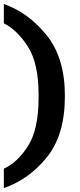

<svg xmlns="http://www.w3.org/2000/svg" viewBox="-20 -741 405 974"><path d="M-0.5 212.9Q126 169.9 217.5 57.1Q309.1 -55.7 309.1 -251.5V-256.3Q309.1 -447.3 216.6 -562.3Q124 -677.2 -0.5 -720.7V-622.6Q66.4 -589.8 121.1 -505.1Q175.8 -420.4 175.8 -259.8V-248Q175.8 -83.5 121.6 0.5Q67.4 84.5 -0.5 114.7Z"/></svg>

Font: Roboto Flex
Style: wght 600 wdth 140 opsz 13.0 GRAD 0.00 slnt 0.00 XTRA 468 XOPQ 96 YOPQ 79 YTLC 514 YTUC 712 YTAS 750 YTDE -203.00 YTFI 738
Weight: 600
Width: 8
Designer: Berlow after Robertson
Foundry: Google
Version: Version 3.100